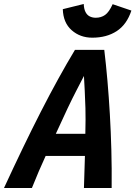

<svg xmlns="http://www.w3.org/2000/svg" viewBox="-69 -943 679 963"><path d="M-49 0Q-1 -104 45 -199.5Q91 -295 135.5 -382Q180 -469 223 -547Q266 -625 307 -693H454Q463 -618 470 -537Q477 -456 482 -370Q487 -284 489.5 -191.5Q492 -99 491 0H352Q353 -41 354.5 -81Q356 -121 357 -161H160Q143 -124 125.5 -83.5Q108 -43 91 0ZM211 -272H359Q361 -349 359.5 -400Q358 -451 356 -488.5Q354 -526 352 -562Q333 -525 313.5 -487.5Q294 -450 270 -399.5Q246 -349 211 -272ZM394 -754Q333 -754 290.5 -791.5Q248 -829 246 -897L351 -923Q352 -898 360 -882.5Q368 -867 381.5 -860.5Q395 -854 411 -854Q438 -854 458 -868Q478 -882 496 -922L590 -890Q567 -820 516.5 -787Q466 -754 394 -754Z"/></svg>

Font: Ubuntu Sans Mono
Style: Italic
Weight: 400
Italic angle: -13.5°
Monospace: yes
Designer: Dalton Maag Ltd
Foundry: Dalton Maag Ltd
Version: Version 1.006